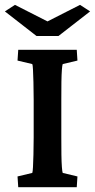

<svg xmlns="http://www.w3.org/2000/svg" viewBox="-37 -781 395 801"><path d="M39.1 0 36.1 -44.9 97.7 -59.6Q99.6 -64.5 100.6 -84Q101.6 -103.5 102.5 -135.7Q103.5 -168 103.5 -208V-364.3Q103.5 -406.2 102.5 -438.5Q101.6 -470.7 100.6 -490.7Q99.6 -510.7 97.7 -513.7L36.1 -528.3L39.1 -573.2H283.2L286.1 -528.3L224.6 -513.7Q222.7 -509.8 221.2 -490.2Q219.7 -470.7 219.2 -439Q218.8 -407.2 218.8 -364.3V-208Q218.8 -167 219.2 -135.3Q219.7 -103.5 221.2 -84Q222.7 -64.5 224.6 -59.6L286.1 -44.9L283.2 0ZM-16.6 -733.4 25.4 -760.7 192.4 -675.8H129.9L296.9 -760.7L338.9 -733.4L207 -630.9H115.2Z"/></svg>

Font: Crimson Pro SemiBold
Style: Regular
Weight: 600
Designer: Jacques Le Bailly
Foundry: Baron von Fonthausen
Version: Version 1.003